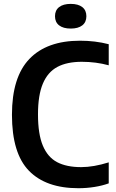

<svg xmlns="http://www.w3.org/2000/svg" viewBox="-20 -959 598 988"><path d="M41.5 -368.5Q41.5 -562.5 131.5 -656Q221.5 -749.5 392 -749.5Q470 -749.5 539.5 -731.5V-623Q473.5 -641 401 -641Q324.5 -641 275 -614.5Q225.5 -588 200.5 -528.5Q175.5 -469 175.5 -370.5Q175.5 -269 200.5 -209.5Q225.5 -150 274 -124.5Q322.5 -99 397.5 -99Q461.5 -99 539.5 -123.5V-15.5Q507 -3.5 466.2 3Q425.5 9.5 383.5 9.5Q216.5 9.5 129 -80.2Q41.5 -170 41.5 -368.5ZM263 -875.5Q263 -906 284.2 -922.5Q305.5 -939 344 -939Q382.5 -939 403.5 -922.5Q424.5 -906 424.5 -875.5Q424.5 -845 403.5 -828.5Q382.5 -812 344 -812Q305.5 -812 284.2 -828.5Q263 -845 263 -875.5Z"/></svg>

Font: Encode Sans Semi Condensed SmBd
Style: Regular
Weight: 600
Width: 4
Designer: Multiple Designers
Foundry: Impallari Type
Version: Version 2.000